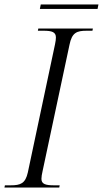

<svg xmlns="http://www.w3.org/2000/svg" viewBox="-38 -842 462 862"><path d="M141 -802H400L404 -822H145ZM-18 0H228L230 -10H204C168 -10 148 -15 148 -39C148 -47 150 -61 153 -73L274 -641C285 -696 307 -704 351 -704H377L379 -714H134L132 -704H158C195 -704 213 -698 213 -674C213 -667 212 -656 209 -643L87 -68C76 -18 54 -10 10 -10H-16Z"/></svg>

Font: Noto Serif Display SemiCondensed Light
Style: Italic
Weight: 300
Width: 4
Italic angle: -12°
Designer: Monotype Design Team
Foundry: Monotype Imaging Inc.
Version: Version 2.009